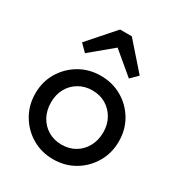

<svg xmlns="http://www.w3.org/2000/svg" viewBox="-177 -859 920 987"><g transform="rotate(30 283.0 -365.0)"><path d="M282.5 10Q213.2 10 157.1 -23.1Q101 -56.2 68 -112.8Q35 -169.2 35 -238.8Q35 -308 68 -363.5Q101 -419 157.1 -452Q213.2 -485 282.5 -485Q352.2 -485 408.4 -452.4Q464.5 -419.8 497.5 -363.9Q530.5 -308 530.5 -238.8Q530.5 -169 497.5 -112.6Q464.5 -56.2 408.4 -23.1Q352.2 10 282.5 10ZM282.5 -76.8Q327.8 -76.8 362.9 -97.6Q398 -118.5 417.9 -155.4Q437.8 -192.2 437.8 -239Q437.8 -285.2 417.5 -321Q397.2 -356.8 362.5 -377.5Q327.8 -398.2 282.5 -398.2Q238 -398.2 202.8 -377.5Q167.5 -356.8 147.6 -321Q127.8 -285.2 127.8 -238.8Q127.8 -192 147.6 -155.2Q167.5 -118.5 202.8 -97.6Q238 -76.8 282.5 -76.8ZM152.5 -544.5 111.8 -585.2 248 -740H317.8L454 -585.2L413.2 -544.5L253 -678.8L313.5 -678Z"/></g></svg>

Font: Outfit Thin
Style: Regular
Weight: 100
Designer: Rodrigo Fuenzalida
Foundry: fragTYPE
Version: Version 1.000